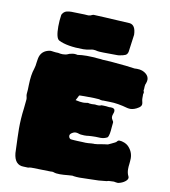

<svg xmlns="http://www.w3.org/2000/svg" viewBox="-98 -991 971 1099"><g transform="rotate(10 387.5 -442.0)"><path d="M288.6 19.5C284.7 18.1 280.8 17.6 277.3 17.6C274.9 17.6 272.9 17.6 271 18.1C271 18.1 158.7 15.6 158.7 15.6C151.9 15.6 145 16.6 138.7 18.6C138.7 18.6 112.8 17.6 112.8 17.6C77.6 17.6 57.6 -5.4 53.2 -50.8C50.3 -124 48.8 -171.4 48.8 -192.4C48.8 -231.4 51.3 -270.5 56.6 -310.1C56.6 -310.1 62 -364.7 62 -364.7C62 -369.6 61.5 -374.5 60.1 -379.4C58.6 -384.3 58.1 -389.2 58.1 -394C60.1 -412.1 61 -430.2 61 -447.3C62 -488.8 66.9 -521 75.2 -544.4C79.1 -556.6 81.5 -569.3 82.5 -582.5C82.5 -582.5 85.9 -604.5 85.9 -604.5C91.8 -637.7 112.3 -656.7 147 -662.1C153.3 -662.1 159.7 -661.6 167 -660.2C176.3 -658.7 185.5 -658.2 194.3 -658.2C204.1 -655.8 213.4 -654.8 221.7 -654.8C233.4 -654.8 243.7 -656.7 252.4 -661.1C255.9 -663.1 261.7 -665 271 -666.5C277.3 -668 282.7 -668.5 287.6 -668.5C293.5 -668.5 299.3 -667.5 305.7 -666C320.8 -668.5 338.9 -669.9 358.9 -669.9C379.9 -669.9 403.3 -668.5 429.2 -666C436.5 -666 443.8 -665 452.1 -663.6C471.2 -663.6 516.6 -660.2 587.9 -652.8C619.1 -648.4 636.7 -646 640.6 -646C640.6 -646 654.8 -646.5 654.8 -646.5C677.2 -646.5 695.3 -640.1 709 -627.9C719.2 -618.7 724.6 -607.9 724.6 -595.7C724.6 -589.4 723.1 -582.5 720.7 -575.7C717.3 -568.4 715.3 -561.5 715.3 -554.7C715.3 -546.4 714.8 -538.1 713.4 -529.8C715.8 -526.4 716.8 -522.5 716.8 -517.6C716.8 -515.1 715.8 -513.2 714.4 -511.7C714.4 -511.7 714.4 -484.9 714.4 -484.9C714.4 -479.5 715.3 -473.6 716.8 -468.3C718.3 -462.4 719.2 -457.5 719.2 -453.1C719.2 -444.8 714.4 -437.5 705.1 -431.2C695.3 -424.8 686.5 -420.4 678.7 -418C670.4 -415.5 663.6 -414.1 657.7 -414.1C651.9 -414.1 646 -414.6 639.6 -416C599.6 -427.2 564.5 -433.1 534.2 -433.1C521.5 -433.1 508.8 -433.6 495.6 -434.1C495.6 -434.1 491.2 -433.6 491.2 -433.6C484.9 -433.6 478 -435.1 471.2 -437.5C460 -439 431.6 -439.9 386.2 -439.9C386.2 -439.9 358.4 -439.5 358.4 -439.5C356.9 -439.5 355.5 -438.5 354 -436.5C352.5 -434.1 350.1 -429.7 347.2 -422.9C343.8 -416 341.3 -411.6 339.8 -409.2C358.9 -404.8 373.5 -402.8 383.8 -402.8C391.1 -402.8 397.9 -403.3 405.3 -404.8C407.7 -405.3 410.2 -405.8 412.6 -405.8C418 -403.8 425.8 -402.8 436 -402.8C436 -402.8 453.1 -403.8 453.1 -403.8C461.9 -402.3 469.2 -401.9 474.6 -401.9C480.5 -401.9 485.8 -403.3 490.7 -405.8C490.7 -405.8 500.5 -405.8 500.5 -405.8C511.7 -405.8 523.4 -404.8 535.6 -402.8C535.6 -402.8 545.4 -403.3 545.4 -403.3C561.5 -403.3 569.3 -397.5 569.3 -386.2C569.3 -380.9 567.9 -375.5 565.4 -369.6C563 -363.3 561.5 -357.4 561.5 -352.1C561.5 -344.7 564 -337.9 568.8 -331.1C571.8 -327.6 573.2 -324.2 573.2 -320.3C571.8 -311 570.8 -301.3 570.3 -291.5C568.8 -262.7 564.9 -242.7 558.6 -232.4C547.4 -225.1 533.2 -221.2 517.1 -221.2C506.8 -221.2 497.6 -221.7 489.3 -222.2C480 -221.7 472.7 -221.7 467.3 -221.7C461.4 -221.7 455.6 -221.2 450.2 -220.7C442.9 -219.2 433.6 -218.8 423.3 -218.8C408.2 -218.8 396 -220.7 386.7 -224.6C381.8 -226.1 377 -226.6 372.1 -226.6C365.7 -226.6 359.4 -224.6 353.5 -220.7C344.2 -215.3 339.4 -209.5 339.4 -202.1C339.4 -198.7 340.3 -195.3 341.8 -191.9C344.7 -186.5 348.1 -184.1 351.6 -183.6C355 -183.1 357.9 -182.6 360.4 -182.6C364.7 -182.6 369.6 -182.1 374.5 -181.6C379.4 -181.2 384.8 -180.7 390.6 -180.7C401.4 -180.7 410.6 -180.2 418.9 -179.7C426.8 -179.2 433.1 -178.7 438.5 -178.7C447.8 -178.7 459 -179.2 471.7 -180.7C471.7 -180.7 485.8 -181.2 485.8 -181.2C485.8 -181.2 488.3 -180.7 488.3 -180.7C498.5 -181.2 509.8 -182.6 522.9 -185.1C536.1 -187.5 550.3 -189.9 565.9 -191.4C571.3 -193.4 577.6 -196.3 584 -199.7C590.3 -203.1 596.2 -206.1 602.1 -208.5C607.9 -210.4 612.8 -214.4 617.2 -220.7C619.1 -223.1 622.6 -224.6 627.4 -224.6C636.2 -224.6 646 -222.2 657.2 -217.8C665.5 -214.4 672.4 -210 677.7 -205.1C698.2 -185.5 708.5 -162.1 708.5 -134.8C708 -124 707.5 -112.8 706.1 -101.6C704.6 -92.3 704.1 -82.5 704.1 -72.3C704.1 -57.6 707 -43.9 713.4 -31.7C714.8 -28.8 715.3 -25.9 715.3 -23.4C715.3 -16.6 710.9 -9.8 702.6 -2.9C691.4 6.3 677.7 12.2 661.1 15.6C652.8 15.1 645 14.2 636.7 12.2C627.4 12.7 619.6 13.2 613.3 13.2C606.9 13.2 601.1 14.2 595.7 16.6C595.7 16.6 549.8 21 549.8 21C538.1 21 520.5 21.5 496.6 22.5C472.7 23.4 453.1 23.9 438 23.9C427.2 23.9 416 22.9 404.3 21.5C401.9 20.5 399.4 20 396 20C389.6 20 381.8 20.5 372.6 21.5C354 23.4 337.9 24.4 324.7 24.4C308.6 24.4 296.9 22.9 288.6 19.5ZM188.5 -728.5C175.3 -735.8 168.9 -762.2 168.9 -807.6C168.9 -830.6 170.9 -853 174.3 -876C180.7 -888.7 189.5 -896.5 200.7 -899.4C210.4 -901.9 219.7 -902.8 228 -902.8C235.4 -902.8 260.7 -902.3 303.7 -900.9C311 -899.9 318.8 -899.4 326.7 -899.4C334 -899.4 341.8 -901.4 349.6 -905.8C352.1 -907.2 354.5 -907.7 357.9 -907.7C370.1 -907.7 440.4 -903.8 568.8 -896.5C591.8 -893.1 603.5 -873 604.5 -835.4C604.5 -835.4 590.8 -734.4 590.8 -734.4C588.4 -724.1 583.5 -717.3 576.2 -713.9C568.8 -710.4 556.2 -707 539.1 -704.6C539.1 -704.6 531.2 -704.1 531.2 -704.1C460 -704.1 421.4 -705.1 415 -707C405.3 -709.5 397 -710.9 389.6 -710.9C384.3 -710.9 379.4 -710.4 375 -709C360.4 -705.6 346.2 -703.6 332 -703.6C269 -703.6 221.2 -711.9 188.5 -728.5Z"/></g></svg>

Font: Kaph
Style: Regular
Weight: 400
Designer: GGBotNet
Foundry: f0n7.com